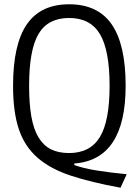

<svg xmlns="http://www.w3.org/2000/svg" viewBox="-20 -770 649 897"><path d="M543 107Q406 82 310.5 50.5Q215 19 155 -33.5Q95 -86 68 -166.5Q41 -247 41 -369Q41 -563 105.5 -656.5Q170 -750 303 -750Q437 -750 502 -656Q567 -562 567 -369Q567 -24 327 -6V1Q368 16 429 26Q490 36 572 44ZM303 -55Q401 -55 446.5 -129.5Q492 -204 492 -369Q492 -535 447 -610.5Q402 -686 303 -686Q204 -686 160 -611.5Q116 -537 116 -369Q116 -285 126.5 -225.5Q137 -166 160 -128Q183 -90 218 -72.5Q253 -55 303 -55Z"/></svg>

Font: Encode Sans Compressed
Style: Regular
Weight: 400
Designer: Pablo Impallari, Andres Torresi
Foundry: Pablo Impallari, Andres Torresi
Version: Version 1.000; ttfautohint (v1.00) -l 8 -r 50 -G 200 -x 14 -